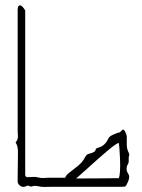

<svg xmlns="http://www.w3.org/2000/svg" viewBox="-20 -720 547 739"><path d="M67 -1Q60 -2 54 -8Q48 -14 48 -21Q48 -26 48 -42.5Q48 -59 48.5 -80Q49 -101 49 -118Q49 -135 49 -139Q49 -147 47 -155.5Q45 -164 40 -172Q49 -181 49 -196Q49 -201 48.5 -205Q48 -209 48 -213V-682Q48 -698 56 -699.5Q64 -701 77 -680V-48Q77 -40 84 -38Q94 -38 106 -39Q118 -40 127 -37Q136 -34 148.5 -35Q161 -36 170 -36H231Q234 -46 245 -54Q263 -68 280.5 -82Q298 -96 308 -116Q314 -127 323.5 -128.5Q333 -130 343 -136Q347 -138 348 -143.5Q349 -149 356 -151Q382 -157 395 -183Q400 -194 410 -199Q420 -204 431 -208Q441 -211 441.5 -211Q442 -211 451 -220Q456 -225 462.5 -211.5Q469 -198 468 -190Q468 -179 468 -162.5Q468 -146 476 -131Q479 -125 476 -118Q475 -114 475.5 -103.5Q476 -93 472 -88Q462 -69 473 -52Q478 -45 477 -36Q476 -27 472 -19Q466 -6 463.5 -3.5Q461 -1 448 -1H177Q158 -1 150 -0.5Q142 0 122 -4Q114 -6 106 -3.5Q98 -1 96 -2Q89 -8 82 -4Q75 0 67 -1ZM273 -33Q333 -33 365 -33.5Q397 -34 412.5 -34Q428 -34 437 -34Q441 -42 442 -63Q443 -84 442 -108.5Q441 -133 439.5 -151Q438 -169 437 -170Q427 -167 405 -149Q383 -131 357 -108Q331 -85 308 -64Q285 -43 273 -33Z"/></svg>

Font: Sankofa Display
Style: Regular
Weight: 400
Designer: Batsirai Madzonga
Foundry: Batsirai Madzonga
Version: Version 1.000; ttfautohint (v1.8.4.7-5d5b)